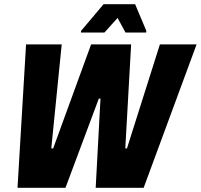

<svg xmlns="http://www.w3.org/2000/svg" viewBox="-20 -901 963 921"><path d="M64 0 105 -688H276L226 -189H235L417 -688H609L581 -189H589L747 -688H923L669 0H439L462 -428H454L294 0ZM368 -745 369 -753 477 -881H628L682 -753L681 -745H582L544 -815L481 -745Z"/></svg>

Font: Saira SemiCondensed ExtraBold
Style: Italic
Weight: 800
Width: 4
Italic angle: -12°
Designer: Hector Gatti with collaboration of the Omnibus-Type team
Foundry: Omnibus-Type
Version: Version 1.101